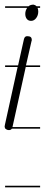

<svg xmlns="http://www.w3.org/2000/svg" viewBox="-22 -569 193 828"><path d="M151 -14H29Q25 -8 17 -8Q8 -8 3 -13L2 -14H0V-16Q-2 -20 -2 -24Q-2 -26 -1.5 -26.5Q-1 -27 -1 -30L54 -280H0V-287H56L81 -399Q84 -413 95 -413Q106 -413 110.5 -409Q115 -405 115 -398Q115 -392 114 -392L90 -287H151V-280H89L32 -22V-21H151ZM151 -535H140Q143 -528 143 -519Q143 -503 134 -491Q125 -479 112 -479Q100 -479 93.5 -487.5Q87 -496 87 -509Q87 -523 95 -535H0V-542H101Q109 -549 123 -549Q131 -547 136 -542H151ZM151 239H0V232H151Z"/></svg>

Font: Gruenewald VA 1. Klasse
Style: Regular
Weight: 400
Designer: Peter Wiegel
Foundry: Peter Wiegel, nach dem Schriftentwurf von Dr. H. Gr¸newald
Version: Version 0.007